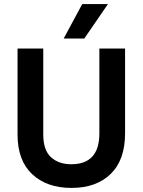

<svg xmlns="http://www.w3.org/2000/svg" viewBox="-20 -912 699 941"><path d="M393 -723H292L383 -892H509ZM593 -259Q593 -128 522.5 -59.5Q452 9 330.5 9Q209 9 137.5 -58.5Q66 -126 66 -252V-674H192V-253Q192 -176 230 -141.5Q268 -107 329 -107Q467 -107 467 -258V-674H593Z"/></svg>

Font: Hind Guntur SemiBold
Style: Regular
Weight: 600
Designer: Manushi Parikh, Hitesh Malaviya
Foundry: Indian Type Foundry
Version: Version 1.000;PS 1.0;hotconv 1.0.86;makeotf.lib2.5.63406; tt